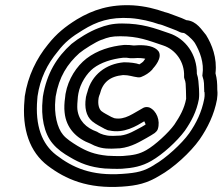

<svg xmlns="http://www.w3.org/2000/svg" viewBox="-20 -743 872 752"><path d="M76 -352C65 -236 97 -147 167 -94C237 -41 323 -3 458 -12C517 -16 556 -25 605 -55C659 -85 726 -146 762 -197C793 -242 819 -294 830 -354V-355C831 -365 833 -375 831 -392C831 -418 830 -433 824 -456C831 -516 810 -569 787 -606C771 -624 751 -661 710 -664C688 -675 655 -685 638 -692C637 -692 636 -693 635 -693L624 -696C591 -708 548 -719 502 -722C412 -727 344 -705 281 -667C236 -639 202 -612 168 -569C123 -514 89 -445 77 -366ZM126 -354 127 -366C137 -435 165 -492 206 -541C234 -578 261 -599 304 -625C359 -659 411 -677 491 -672C532 -669 572 -659 603 -648H605L615 -645C637 -636 671 -625 685 -617C689 -615 695 -614 699 -614C704 -614 729 -595 743 -575C763 -541 780 -497 773 -451C772 -447 773 -444 774 -441C780 -424 779 -414 780 -383L781 -382C782 -370 781 -360 780 -356C770 -304 749 -261 721 -221C692 -180 628 -122 585 -98L584 -97C544 -72 517 -66 460 -62C337 -53 264 -87 200 -136C144 -179 117 -251 126 -354ZM147 -354C140 -287 152 -221 186 -181C205 -158 230 -141 253 -128C293 -104 332 -88 391 -83H393C398 -83 409 -82 417 -82C434 -81 446 -82 455 -82H457C500 -85 535 -91 573 -113C617 -138 674 -190 704 -231C729 -267 750 -306 759 -355V-356C762 -376 758 -416 757 -426C756 -435 754 -446 751 -454C752 -529 707 -592 642 -613C584 -633 537 -651 458 -651C420 -651 394 -644 366 -633C331 -620 287 -593 260 -571C203 -520 163 -456 148 -365ZM197 -354 198 -365C211 -442 244 -493 291 -535C309 -550 355 -579 377 -587H378C403 -597 417 -601 451 -601C522 -601 559 -585 619 -565C668 -549 703 -500 701 -445C700 -434 706 -430 707 -416C708 -408 709 -367 709 -356C702 -318 685 -288 663 -255C641 -224 587 -174 553 -155C525 -139 502 -135 461 -132C452 -132 438 -131 427 -132H425C419 -132 411 -133 401 -133C350 -138 320 -150 283 -172C262 -185 240 -199 227 -215C204 -242 191 -297 197 -354ZM235 -361C232 -342 231 -319 233 -303C239 -240 281 -200 335 -180C353 -170 377 -161 406 -161C421 -160 437 -162 446 -162H449C497 -167 532 -191 553 -202C568 -210 578 -217 586 -222C590 -225 596 -231 598 -237C609 -271 593 -310 565 -322C559 -324 550 -325 542 -321C501 -299 470 -272 428 -280C424 -282 421 -283 416 -285C400 -294 387 -300 377 -308C369 -315 362 -332 366 -358L367 -363C367 -365 369 -367 369 -369V-370C369 -371 371 -373 371 -374C382 -420 410 -444 462 -449C487 -449 497 -443 521 -440C525 -440 530 -440 534 -442C549 -448 564 -457 577 -471V-472C586 -482 617 -517 601 -542C587 -561 554 -569 507 -565H502C490 -567 482 -567 469 -567H466C413 -562 361 -546 319 -514C280 -484 247 -433 237 -377C237 -375 236 -375 235 -361ZM285 -364 287 -377C294 -416 320 -456 346 -476C375 -498 417 -512 463 -517C476 -517 478 -517 490 -515H504C524 -517 539 -515 549 -513C546 -509 543 -505 541 -502C536 -497 530 -494 526 -491C513 -496 489 -499 467 -499H465C395 -493 339 -450 322 -382C319 -374 319 -372 319 -372C317 -365 316 -361 316 -358C311 -324 316 -289 341 -268C357 -255 373 -248 387 -240C388 -239 390 -238 391 -238C398 -235 402 -232 408 -232C466 -219 515 -250 545 -268C547 -263 550 -259 550 -255L535 -246C508 -232 484 -216 452 -212C436 -212 425 -210 416 -211H414C395 -211 374 -218 363 -225C362 -226 361 -227 360 -227C317 -242 288 -271 283 -315C282 -324 283 -347 285 -364Z"/></svg>

Font: Hussar Pisanka
Style: OutKur
Weight: 400
Designer: Robert Jablonski
Foundry: Cannot Into Space Fonts
Version: Version 1.070